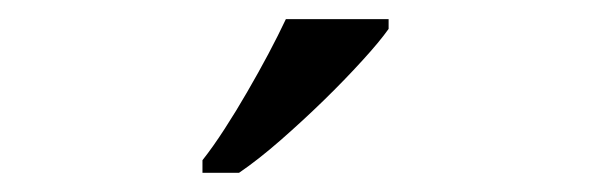

<svg xmlns="http://www.w3.org/2000/svg" viewBox="-20 -786 617 200"><path d="M190.9 -619.1Q202.1 -633.3 214.1 -651.9Q226.1 -670.4 237.5 -690.2Q249 -710 259.5 -729.7Q270 -749.5 277.8 -766.1H384.8V-755.9Q375.5 -742.7 357.4 -722.9Q339.4 -703.1 317.4 -681.6Q295.4 -660.2 272.2 -639.9Q249 -619.6 229 -606H190.9Z"/></svg>

Font: Gandom FD
Style: FD
Weight: 400
Foundry: DejaVu fonts team - Redesigned by Saber Rastikerdar - Based on Samim Font
Version: Version 0.6